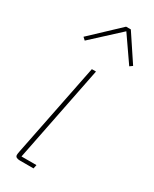

<svg xmlns="http://www.w3.org/2000/svg" viewBox="-194 -794 679 844"><g transform="rotate(30 146.0 -371.5)"><path d="M68 0Q58 0 51.5 -3.5Q45 -7 45 -15Q45 -21 47 -31L142 -506H163L66 -19H142L138 0ZM39 -611 179 -743H203L292 -609L278 -599L190 -726L52 -599Z"/></g></svg>

Font: IBM Plex Sans Cond Thin
Style: Italic
Weight: 100
Width: 3
Italic angle: -11°
Designer: Mike Abbink, Paul van der Laan, Pieter van Rosmalen
Foundry: Bold Monday
Version: Version 1.3